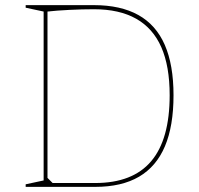

<svg xmlns="http://www.w3.org/2000/svg" viewBox="-20 -728 776 748"><path d="M346 -708Q450 -708 519 -669.5Q588 -631 622 -553Q656 -475 656 -357Q656 -237 622.5 -158Q589 -79 521.5 -39.5Q454 0 351 0H80V-10L150 -25V-683L80 -698V-708ZM346 -692Q301 -692 250.5 -689.5Q200 -687 165 -683V-35L185 -15H351Q497 -15 569 -100Q641 -185 641 -357Q641 -470 608.5 -544Q576 -618 510.5 -655Q445 -692 346 -692Z"/></svg>

Font: Kalnia Thin
Style: Regular
Weight: 250
Designer: Frida Medrano
Foundry: Frida Medrano
Version: Version 1.105